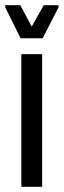

<svg xmlns="http://www.w3.org/2000/svg" viewBox="-45 -718 245 738"><path d="M37 0V-510H117V0ZM34 -571 -25 -690V-698H33L77 -616L123 -698H180V-690L119 -571Z"/></svg>

Font: Saira UltraCondensed SemiBold
Style: Regular
Weight: 600
Width: 1
Designer: Hector Gatti with collaboration of the Omnibus-Type team
Foundry: Omnibus-Type
Version: Version 1.101